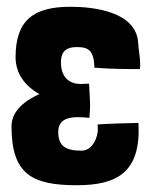

<svg xmlns="http://www.w3.org/2000/svg" viewBox="-20 -541 464 567"><path d="M207 -402C244 -402 257 -390 259 -341C314 -337 354 -337 393 -337C394 -341 394 -346 394 -351C394 -372 389 -394 388 -415C382 -506 259 -521 188 -521C81 -521 26 -483 26 -372C26 -320 58 -285 96 -263C54 -244 14 -214 14 -168C14 -26 75 6 207 6C328 6 396 -34 389 -176L388 -178C374 -178 271 -175 268 -173L269 -162C270 -136 253 -96 221 -96C175 -96 152 -109 152 -151C152 -187 179 -195 210 -195C221 -195 233 -194 244 -193C245 -207 246 -218 246 -229C246 -248 244 -267 243 -294C235 -294 227 -293 219 -293C181 -293 160 -316 160 -357C160 -392 179 -402 207 -402Z"/></svg>

Font: HEYCLAY
Style: Regular
Weight: 400
Designer: Marcelo Magalhaes
Foundry: Marcelo Magalhães
Version: Version 1.300;hotconv 1.0.109;makeotfexe 2.5.65596